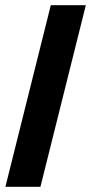

<svg xmlns="http://www.w3.org/2000/svg" viewBox="-20 -720 351 740"><path d="M0.8 0 175.8 -700H310.8L135.8 0Z"/></svg>

Font: Funnel Sans Light
Style: Bold Italic
Weight: 700
Italic angle: -14.036°
Version: Version 1.000